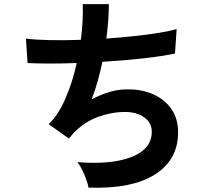

<svg xmlns="http://www.w3.org/2000/svg" viewBox="-20 -847 1040 926"><path d="M407 58Q404 41 395.5 17.5Q387 -6 376 -28.5Q365 -51 353 -65Q520 -52 616 -90.5Q712 -129 712 -211Q712 -255 675.5 -281Q639 -307 583 -307Q518 -307 451 -282.5Q384 -258 330 -200Q326 -195 321.5 -189.5Q317 -184 312 -179L215 -248Q263 -295 297 -375Q331 -455 350 -543Q211 -538 113 -543L105 -661Q149 -655 219 -653.5Q289 -652 370 -655Q382 -750 379 -827H505Q505 -754 493 -661Q563 -666 628 -673Q693 -680 746 -688.5Q799 -697 832 -707L824 -589Q765 -576 671 -565.5Q577 -555 474 -549Q464 -503 451.5 -457Q439 -411 422 -368Q466 -391 508.5 -403.5Q551 -416 593 -416Q664 -417 719.5 -392Q775 -367 807 -320.5Q839 -274 839 -209Q839 -77 728 -6Q617 65 407 58Z"/></svg>

Font: Zen Kaku Gothic New
Style: Bold
Weight: 700
Designer: Yoshimichi Ohira
Foundry: Positype
Version: Version 1.002